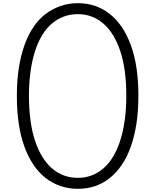

<svg xmlns="http://www.w3.org/2000/svg" viewBox="-20 -1168 976 1207"><path d="M470 19Q356 19 269 -47.5Q182 -114 134 -244.5Q86 -375 86 -566Q86 -661 98.5 -741Q111 -821 134.5 -886Q158 -951 191.5 -1000Q225 -1049 268.5 -1081.5Q312 -1114 362.5 -1131Q413 -1148 470 -1148Q583 -1148 668.5 -1081.5Q754 -1015 802 -885.5Q850 -756 850 -566Q850 -470 837.5 -389.5Q825 -309 801.5 -244Q778 -179 744.5 -130Q711 -81 668.5 -47.5Q626 -14 576 2.5Q526 19 470 19ZM469 -50Q515 -50 555.5 -65Q596 -80 630 -109.5Q664 -139 690.5 -182.5Q717 -226 735.5 -283.5Q754 -341 764 -411.5Q774 -482 774 -566Q774 -733 736 -847Q698 -961 629.5 -1020Q561 -1079 469 -1079Q422 -1079 381.5 -1064Q341 -1049 306.5 -1020Q272 -991 245.5 -947.5Q219 -904 200.5 -847Q182 -790 172 -719.5Q162 -649 162 -566Q162 -399 200 -284Q238 -169 307 -109.5Q376 -50 469 -50Z"/></svg>

Font: Playwrite CL Light
Style: Regular
Weight: 300
Designer: Veronika Burian, José Scaglione
Foundry: TypeTogether
Version: Version 1.002